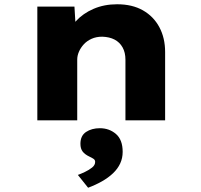

<svg xmlns="http://www.w3.org/2000/svg" viewBox="-20 -564 941 900"><path d="M155 0V-533H329L337 -399L292 -388Q304 -430 336.5 -465.5Q369 -501 418.5 -522.5Q468 -544 529 -544Q600 -544 650 -515.5Q700 -487 727 -436.5Q754 -386 754 -320V0H568V-284Q568 -318 554.5 -342Q541 -366 517 -378.5Q493 -391 459 -392Q431 -392 409 -382Q387 -372 372.5 -356Q358 -340 350 -321.5Q342 -303 342 -285V0H249Q206 0 182.5 0Q159 0 155 0ZM393 316 345 256Q359 251 378 242Q397 233 411.5 221.5Q426 210 426 195Q426 186 419 181Q412 176 399 170Q378 160 367.5 146.5Q357 133 357 110Q357 72 383.5 54.5Q410 37 448 37Q492 37 523.5 64Q555 91 555 148Q555 177 543.5 202Q532 227 510 248Q488 269 458 286Q428 303 393 316Z"/></svg>

Font: Lexend Mega ExtraBold
Style: Regular
Weight: 800
Designer: Bonnie Shaver-Troup, Thomas Jockin
Foundry: Lexend
Version: Version 1.007